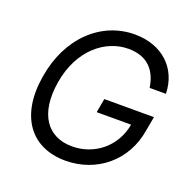

<svg xmlns="http://www.w3.org/2000/svg" viewBox="-131 -867 1005 1007"><g transform="rotate(20 371.5 -363.5)"><path d="M622.2 -500H713.1C710.2 -640.6 608 -737.2 454.5 -737.2C268.5 -737.2 112.2 -593.8 75.3 -363.6C36.9 -133.5 143.5 9.9 336.6 9.9C509.9 9.9 653.4 -105.1 681.8 -285.5L696 -363.6H419L404.8 -285.5H596.9C573.5 -155.2 467 -72.4 343.8 -72.4C208.8 -72.4 129.3 -174.7 160.5 -363.6C191.8 -552.6 319.6 -654.8 448.9 -654.8C554 -654.8 608 -595.2 622.2 -500Z"/></g></svg>

Font: Magic Ui Pro
Style: Italic
Weight: 400
Italic angle: -9.39999°
Designer: Stefan Endress, Andreas Faust
Version: Version 1.000;FEAKit 1.0